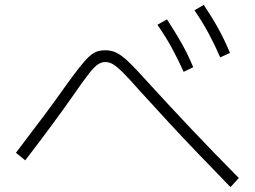

<svg xmlns="http://www.w3.org/2000/svg" viewBox="-20 -798 1040 783"><path d="M729 -505Q706 -556 681 -602Q656 -648 622 -697L661 -719Q693 -670 719.5 -623.5Q746 -577 768 -524ZM878 -564Q856 -615 831 -661.5Q806 -708 773 -756L811 -778Q844 -729 870 -682Q896 -635 918 -582ZM920 -35Q851 -106 788.5 -171Q726 -236 667 -300Q608 -364 547 -431Q505 -479 480 -503.5Q455 -528 440 -536.5Q425 -545 409 -545Q394 -545 379.5 -535.5Q365 -526 342.5 -497.5Q320 -469 280 -411Q243 -358 195.5 -293.5Q148 -229 83 -144L45 -175Q110 -260 158.5 -325Q207 -390 245 -444Q278 -490 301.5 -520Q325 -550 342 -566Q359 -582 374.5 -587.5Q390 -593 409 -593Q427 -593 442.5 -588Q458 -583 476.5 -569.5Q495 -556 519.5 -531Q544 -506 580 -466Q674 -363 764 -268Q854 -173 954 -72Z"/></svg>

Font: M PLUS 1 Thin Light
Style: Regular
Weight: 300
Version: Version 1.001